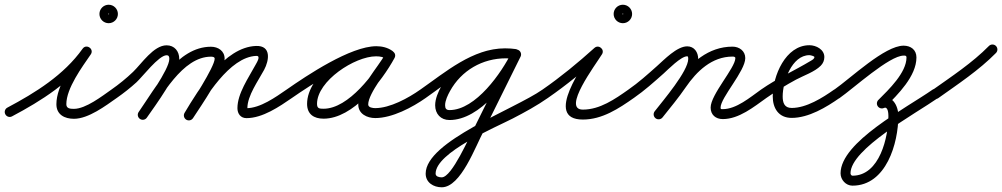

<svg xmlns="http://www.w3.org/2000/svg" viewBox="-41 -473 4233 811"><path d="M-18.5 9.8C-13.1 20.1 -0.4 24 9.8 18.5C134.3 -47.5 259.1 -126.1 342.1 -242.8C350.2 -254.1 345.5 -265.9 336.8 -271.9C328.1 -278 315.5 -278.3 307.7 -266.9C265.3 -205 197.2 -111.2 197.2 -32.8C197.2 11.2 231.7 28.8 271.3 28.8C332.7 28.8 405.2 -26.3 453 -59.8C462.5 -66.5 464.9 -79.5 458.2 -89C451.5 -98.5 438.5 -100.9 429 -94.2C390.3 -67.1 321.3 -13.2 271.3 -13.2C255.8 -13.2 239.2 -14.2 239.2 -32.8C239.2 -100.3 306 -190.1 342.3 -243.1C350.2 -254.6 345.6 -266.3 337 -272.2C328.5 -278.2 315.9 -278.5 307.9 -267.2C228.8 -156 108.7 -81.4 -9.8 -18.5C-20.1 -13.1 -24 -0.4 -18.5 9.8ZM415 -414C415 -412.6 419.4 -417 418 -417C416.6 -417 421 -412.6 421 -414C421 -415.4 416.6 -411 418 -411C419.4 -411 415 -415.4 415 -414ZM379 -414C379 -392.5 396.5 -375 418 -375C439.5 -375 457 -392.5 457 -414C457 -435.5 439.5 -453 418 -453C396.5 -453 379 -435.5 379 -414Z M423.8 -65C430.4 -55.5 443.5 -53.1 453 -59.8C482 -80 509.8 -102 535.9 -125.8C559.9 -147.7 629.6 -239.6 662.6 -239.6C672.5 -239.6 674.2 -233.1 674.2 -224C674.2 -179.8 572.9 -40.3 544.8 0C538.1 9.5 540.5 22.6 550 29.2C559.5 35.9 572.6 33.5 579.2 24C579.2 24 579.2 24 579.2 24C614.8 -27 716.2 -164.3 716.2 -224C716.2 -256.3 696.3 -281.6 662.6 -281.6C607.8 -281.6 557.2 -204.1 521.2 -169.5C492.5 -142 461.6 -117 429 -94.2C419.5 -87.6 417.1 -74.5 423.8 -65ZM579.2 24C579.2 24 579.2 24 579.2 24C641.4 -65.1 728.7 -233.6 850.1 -233.6C856.1 -233.6 865.8 -232.9 865.8 -225.1C865.8 -190.6 764.2 -35.5 739.4 2.5C733.1 12.2 735.8 25.3 745.5 31.6C755.2 37.9 768.3 35.2 774.6 25.5C774.6 25.5 774.6 25.5 774.6 25.5C808.3 -26.3 907.8 -169 907.8 -225.1C907.8 -257.9 880.4 -275.6 850.1 -275.6C707.6 -275.6 616.7 -103.2 544.8 0C538.1 9.5 540.5 22.6 550 29.2C559.5 35.9 572.6 33.5 579.2 24ZM745.9 32.6C755.8 38.5 768.7 35.3 774.7 25.3C825.3 -59.5 928 -232.8 1041.7 -236.9C1062.4 -237.6 1043.4 -208.5 1037.7 -197.9C1008.7 -144 961.9 -78.1 961.9 -16.1C961.9 7 975.3 26 1000 26C1068.4 26 1138.9 -22.6 1192.9 -59.7C1202.5 -66.3 1204.9 -79.3 1198.3 -88.9C1191.7 -98.5 1178.7 -100.9 1169.1 -94.3C1123.5 -62.9 1058.2 -16 1000 -16C999.4 -16 1002 -15 1002.7 -14.4C1005.1 -12.3 1003.9 -10.2 1003.9 -16.1C1003.9 -68.9 1049.6 -131.2 1074.7 -178.1C1096.2 -218.1 1105.8 -281.2 1040.3 -278.9C906.6 -274.1 798.8 -97.1 738.6 3.8C732.7 13.7 735.9 26.6 745.9 32.6Z M1163.8 -65C1170.4 -55.5 1183.5 -53.1 1193 -59.8C1267 -111.4 1457.1 -235.8 1548.6 -235.8C1563.6 -235.8 1579.4 -232.8 1591.8 -223.9C1602.6 -216.2 1614.1 -221.6 1620 -230.7C1625.8 -239.8 1626.1 -252.5 1614.5 -259.2C1592.2 -272.1 1573.7 -277.1 1547.3 -277.1C1434 -277.1 1256.1 -155.6 1256.1 -34.2C1256.1 9.6 1285 28.3 1325.7 28.3C1450.8 28.3 1571.3 -129 1625.4 -227.9C1632.1 -240.2 1626.3 -251.4 1617.1 -256.4C1607.9 -261.5 1595.3 -260.4 1588.6 -248.1C1554.3 -185.6 1472.3 -101.5 1472.3 -31.6C1472.3 8 1509.3 25.7 1544 25.7C1615.7 25.7 1700.8 -19.4 1758.1 -59.8C1767.6 -66.5 1769.8 -79.6 1763.2 -89.1C1756.5 -98.6 1743.4 -100.8 1733.9 -94.2C1684.1 -59 1606.4 -16.3 1544 -16.3C1534.5 -16.3 1514.3 -18.3 1514.3 -31.6C1514.3 -79.6 1598.3 -178.4 1625.4 -227.9C1632.1 -240.2 1626.3 -251.4 1617.1 -256.4C1607.9 -261.5 1595.3 -260.4 1588.6 -248.1C1543 -164.9 1432 -13.7 1325.7 -13.7C1307.9 -13.7 1298.1 -14.7 1298.1 -34.2C1298.1 -131.4 1458 -235.1 1547.3 -235.1C1566.5 -235.1 1577.7 -232 1593.5 -222.8C1605 -216.1 1616.1 -221.1 1621.6 -229.6C1627.1 -238.2 1627.1 -250.3 1616.2 -258.1C1596.6 -272.1 1572.5 -277.8 1548.6 -277.8C1439.7 -277.8 1255.8 -154.8 1169 -94.2C1159.5 -87.6 1157.1 -74.5 1163.8 -65Z M1728.8 -65C1735.4 -55.5 1748.5 -53.1 1758 -59.8C1856.6 -128.5 1967 -226.8 2092.3 -226.8C2105.6 -226.8 2118.3 -225.8 2131.4 -224.2C2142.9 -222.7 2153.4 -230.9 2154.8 -242.4C2156.3 -253.9 2148.1 -264.4 2136.6 -265.8C2136.6 -265.8 2136.6 -265.8 2136.6 -265.8C2121.8 -267.7 2107.3 -268.8 2092.3 -268.8C1955.9 -268.8 1840.8 -168.7 1734 -94.2C1724.5 -87.6 1722.1 -74.5 1728.8 -65ZM2137 -265.8C2137 -265.8 2137 -265.8 2137 -265.8C2123.3 -267.7 2110 -268.7 2096.2 -268.7C1981.6 -268.7 1878.5 -209.1 1823.1 -108.7C1810.1 -85.3 1797.1 -55.8 1797.1 -28.4C1797.1 8.1 1820.6 34 1857.7 34C1987.9 34 2108.3 -132.1 2157.9 -233.8C2163 -244.2 2158.6 -256.8 2148.2 -261.9C2137.8 -267 2125.2 -262.6 2120.1 -252.2C2078.8 -167.3 1968.8 -8 1857.7 -8C1843.8 -8 1839.1 -14.9 1839.1 -28.4C1839.1 -48.2 1850.6 -71.7 1859.9 -88.5C1908 -175.5 1996.9 -226.7 2096.2 -226.7C2108 -226.7 2119.4 -225.9 2131 -224.2C2142.5 -222.6 2153.1 -230.5 2154.8 -242C2156.4 -253.5 2148.5 -264.1 2137 -265.8ZM2120.2 -252.3C2120.2 -252.3 2120.2 -252.3 2120.2 -252.3C2069.2 -149.3 2018.3 -46.3 1967.2 56.7C1967.2 56.7 1967.3 56.5 1967.4 56.3C1967.5 56.1 1967.6 56 1967.6 56C1940.6 105.5 1868.2 276.1 1824.8 276.1C1814.6 276.1 1799 273.2 1799 260.4C1799 170.6 2052.6 64.9 2124.8 27.5C2176 1 2226.9 -26.7 2274.1 -59.8C2283.6 -66.5 2285.9 -79.6 2279.2 -89.1C2272.5 -98.6 2259.4 -100.9 2249.9 -94.2C2249.9 -94.2 2249.9 -94.2 2249.9 -94.2C2132.2 -11.5 1757 123.7 1757 260.4C1757 298.3 1790.4 318.1 1824.8 318.1C1906.3 318.1 1967.5 144 2004.4 76C2004.4 76 2004.5 75.9 2004.6 75.7C2004.7 75.5 2004.8 75.3 2004.8 75.3C2055.9 -27.6 2106.9 -130.6 2157.8 -233.7C2163 -244.1 2158.7 -256.7 2148.3 -261.8C2137.9 -267 2125.3 -262.7 2120.2 -252.3Z M2273.9 -59.7C2273.9 -59.7 2273.9 -59.7 2273.9 -59.7C2351.8 -113.5 2427.9 -176.1 2498.1 -239.4C2507 -247.4 2502.1 -259.2 2493.5 -266.4C2484.9 -273.6 2472.4 -276.2 2466.1 -266C2426.6 -201.8 2252.3 32 2421 32C2502.7 32 2572.7 -14.5 2637.1 -59.8C2646.6 -66.5 2648.8 -79.6 2642.2 -89.1C2635.5 -98.6 2622.4 -100.8 2612.9 -94.2C2612.9 -94.2 2612.9 -94.2 2612.9 -94.2C2556.5 -54.4 2492.9 -10 2421 -10C2331.5 -10 2473.7 -198.2 2501.9 -244C2508.2 -254.2 2504.7 -264.9 2497.3 -271C2490 -277.1 2478.9 -278.6 2469.9 -270.6C2401.1 -208.5 2326.4 -147 2250.1 -94.3C2240.5 -87.7 2238.1 -74.6 2244.7 -65.1C2251.3 -55.5 2264.4 -53.1 2273.9 -59.7ZM2587 -414C2587 -412.6 2591.4 -417 2590 -417C2588.6 -417 2593 -412.6 2593 -414C2593 -415.4 2588.6 -411 2590 -411C2591.4 -411 2587 -415.4 2587 -414ZM2551 -414C2551 -392.5 2568.5 -375 2590 -375C2611.5 -375 2629 -392.5 2629 -414C2629 -435.5 2611.5 -453 2590 -453C2568.5 -453 2551 -435.5 2551 -414Z M2607.7 -65C2614.3 -55.5 2627.4 -53.1 2637 -59.7C2681.4 -90.5 2721.7 -126.6 2762 -162.4C2780.7 -179.2 2835.3 -235.3 2861.7 -235.3C2866.1 -235.3 2866.1 -227.4 2866.1 -224.4C2866.1 -172.6 2759.9 -48.5 2724.4 -2.9C2717.3 6.3 2719 19.5 2728.1 26.6C2737.3 33.7 2750.5 32 2757.6 22.9C2757.6 22.9 2757.6 22.9 2757.6 22.9C2801 -33 2908.1 -156.1 2908.1 -224.4C2908.1 -252 2891.8 -277.3 2861.7 -277.3C2818.1 -277.3 2764.5 -220.9 2734 -193.8C2695 -159.1 2656 -124 2613 -94.3C2603.5 -87.7 2601.1 -74.6 2607.7 -65ZM2757.4 23.1C2757.4 23.1 2757.4 23.1 2757.4 23.1C2790.7 -18.7 2825.1 -60 2855.3 -104.1C2901.8 -172 2965.9 -234 3053.2 -234C3057.8 -234 3065.1 -233.4 3065.1 -227.5C3065.1 -186.5 2960.7 -73.8 2960.7 -18.6C2960.7 12.1 2982.1 30 3012 30C3080.6 30 3143.5 -21.8 3197.1 -59.9C3206.6 -66.6 3208.8 -79.7 3202.1 -89.1C3195.4 -98.6 3182.3 -100.8 3172.9 -94.1C3127.5 -62 3069.5 -12 3012 -12C3004.6 -12 3002.7 -11.6 3002.7 -18.6C3002.7 -60.7 3107 -172.8 3107 -227.5C3107 -257.9 3081.7 -276 3053.2 -276C2951.2 -276 2875.3 -207.8 2820.7 -127.9C2791.1 -84.6 2757.3 -44.1 2724.6 -3.1C2717.4 6 2718.8 19.2 2727.9 26.4C2737 33.6 2750.2 32.2 2757.4 23.1Z M3197 -59.8C3197 -59.8 3197 -59.8 3197 -59.8C3237.2 -87.8 3278.7 -113.7 3321.9 -136.9C3353.7 -153.9 3400.1 -169.5 3425.6 -195.2C3435.6 -205.2 3441 -217.7 3441 -232C3441 -264.1 3406.3 -282 3378 -282C3276.7 -282 3223 -151.9 3223 -66C3223 -15.5 3248.1 25 3303 25C3374.9 25 3449.5 -20 3506.1 -59.8C3515.6 -66.5 3517.8 -79.6 3511.2 -89.1C3504.5 -98.6 3491.4 -100.8 3481.9 -94.2C3481.9 -94.2 3481.9 -94.2 3481.9 -94.2C3433.2 -59.9 3365.3 -17 3303 -17C3272.2 -17 3265 -38.9 3265 -66C3265 -126.8 3303 -240 3378 -240C3382.3 -240 3399 -236 3399 -232C3399 -224.4 3389.6 -219.6 3384.1 -216.3C3313.7 -174 3241.3 -141.9 3173 -94.2C3163.5 -87.6 3161.1 -74.5 3167.8 -65C3174.4 -55.5 3187.5 -53.1 3197 -59.8Z M3475.8 -63.6C3482.5 -54.1 3495.5 -51.8 3505 -58.5C3565.7 -101 3715.8 -238.1 3775.8 -238.1C3783 -238.1 3788 -238.3 3788 -230.5C3788 -165.7 3712.4 -94.1 3669.2 -50.8C3660.9 -42.6 3660.9 -29.4 3669.2 -21.2C3677.4 -12.9 3690.6 -12.9 3698.8 -21.2C3698.8 -21.2 3698.8 -21.2 3698.8 -21.2C3751.6 -73.9 3830 -151.1 3830 -230.5C3830 -262.6 3806.2 -280.1 3775.8 -280.1C3696 -280.1 3553.8 -143.9 3481 -92.9C3471.5 -86.2 3469.1 -73.1 3475.8 -63.6ZM3664.9 -27.2C3669.8 -16.7 3682.2 -12.1 3692.8 -16.9C3710 -24.9 3711.6 7 3711.6 16.6C3711.6 105 3675.3 269.2 3559.7 269.2C3555.1 269.2 3551.5 263.1 3551.5 259.1C3551.5 156.1 3826.3 7.2 3922 -59.8C3931.5 -66.5 3933.9 -79.5 3927.2 -89C3920.5 -98.5 3907.5 -100.9 3898 -94.2C3787.1 -16.6 3509.5 126.9 3509.5 259.1C3509.5 286.3 3531.8 311.2 3559.7 311.2C3702.8 311.2 3753.6 131.1 3753.6 16.6C3753.6 -27 3726.5 -78.7 3675.2 -55.1C3664.7 -50.2 3660.1 -37.8 3664.9 -27.2Z M3892.9 -63.5C3899.6 -54 3912.7 -51.8 3922.2 -58.5C4005.4 -117.7 4094.3 -176.4 4166 -249.3C4174.1 -257.5 4174 -270.8 4165.7 -279C4157.5 -287.1 4144.2 -287 4136 -278.7C4136 -278.7 4136 -278.7 4136 -278.7C4066.1 -207.6 3979 -150.4 3897.8 -92.8C3888.4 -86.1 3886.2 -73 3892.9 -63.5Z"/></svg>

Font: FRB American Cursive Guidelines Medium
Style: Italic
Weight: 500
Italic angle: -25°
Version: Version 2.0;Modular Font Editor K font №1